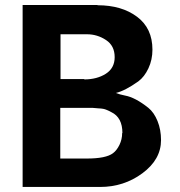

<svg xmlns="http://www.w3.org/2000/svg" viewBox="-20 -742 713 762"><path d="M367.2 -722.2V-721.2Q462.9 -721.2 523.9 -675.5Q585 -629.9 585 -544.9Q585 -504.9 569.1 -470.9Q553.2 -437 528.8 -418.9Q476.6 -381.8 439.9 -373Q454.1 -367.2 476.1 -362.8Q516.6 -355.5 568.8 -314Q591.3 -295.9 605.2 -261.5Q619.1 -227.1 619.1 -186Q619.1 -108.9 544.9 -54.2Q471.7 0 377 0H69.8V-722.2ZM314.9 -428.2 314 -426.8Q364.7 -426.8 399.9 -449.2Q435.1 -471.7 435.1 -515.1Q435.1 -560.5 400.9 -583Q366.2 -606 325.2 -606H220.2V-428.2ZM464.8 -213.9H465.8Q465.8 -275.9 421.9 -296.9Q418.5 -298.8 413.6 -301.3Q408.7 -303.7 406.7 -304.4Q404.8 -305.2 401.4 -306.6Q397.9 -308.1 395.8 -308.6Q393.6 -309.1 389.4 -310.1Q385.3 -311 380.9 -311.3Q376.5 -311.5 370.1 -312Q364.3 -312.5 358.4 -313Q352.5 -313.5 349.9 -313.7Q347.2 -314 346.2 -314H219.2V-112.8H324.2Q400.4 -112.8 428.2 -133.8Q443.4 -145 454.1 -167Q464.8 -189 464.8 -213.9Z"/></svg>

Font: Perun
Style: Bold
Weight: 700
Foundry: Copyright (c) Stefan Peev, Context Ltd, 2016
Version: Version 1.0000